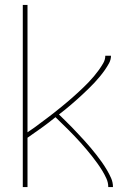

<svg xmlns="http://www.w3.org/2000/svg" viewBox="-20 -755 540 775"><path d="M72 0V-735H91V-221Q105 -230 118 -239.5Q131 -249 143.5 -258.5Q156 -268 169 -277.5Q182 -287 194.5 -297Q207 -307 219.5 -317Q232 -327 244 -337Q256 -347 268 -357.5Q280 -368 292 -379Q304 -390 315.5 -401Q327 -412 338 -423.5Q349 -435 359.5 -447.5Q370 -460 379 -472.5Q388 -485 396.5 -499.5Q405 -514 405 -530H428Q428 -514 420 -499.5Q412 -485 402.5 -471.5Q393 -458 383 -446Q373 -434 362 -422Q351 -410 339.5 -399Q328 -388 316 -376.5Q304 -365 292 -354.5Q280 -344 268 -333.5Q256 -323 243.5 -313Q231 -303 218 -293Q231 -280 244.5 -267Q258 -254 271 -240.5Q284 -227 296.5 -213.5Q309 -200 321.5 -186.5Q334 -173 346 -158.5Q358 -144 369.5 -129.5Q381 -115 391.5 -100Q402 -85 411.5 -69Q421 -53 428.5 -36Q436 -19 436 0H417Q417 -18 409.5 -34.5Q402 -51 392.5 -66.5Q383 -82 372.5 -96.5Q362 -111 351 -125Q340 -139 328.5 -152.5Q317 -166 305 -179.5Q293 -193 280.5 -206Q268 -219 255.5 -231.5Q243 -244 230 -256.5Q217 -269 204 -282Q177 -260 148.5 -239.5Q120 -219 91 -199V0Z"/></svg>

Font: iosevka_custom_sans_ss08 Thin
Style: Regular
Weight: 100
Designer: Belleve Invis
Foundry: Belleve Invis
Version: Version 10.3.0; ttfautohint (v1.8.3)